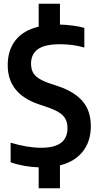

<svg xmlns="http://www.w3.org/2000/svg" viewBox="-20 -880 524 1020"><path d="M298.5 -1.5V120H185.5V9Q149 8 109.2 1Q69.5 -6 36.5 -17.5V-122Q125 -95 200 -95Q338.5 -95 338.5 -199Q338.5 -227.5 328.2 -247.2Q318 -267 294.2 -282.2Q270.5 -297.5 229 -311.5L184.5 -326.5Q21 -382.5 21 -533.5Q21 -613.5 62.5 -666.2Q104 -719 185.5 -738.5V-860H298.5V-749.5Q333 -748.5 367.2 -744Q401.5 -739.5 428 -732V-627.5Q367.5 -645 298.5 -645Q217.5 -645 181.2 -618.5Q145 -592 145 -543Q145 -515.5 154.2 -497Q163.5 -478.5 185.2 -464Q207 -449.5 245.5 -436.5L290 -421.5Q375 -393 418.8 -342.2Q462.5 -291.5 462.5 -210Q462.5 -129.5 420.2 -75.5Q378 -21.5 298.5 -1.5Z"/></svg>

Font: Encode Sans Condensed SemiBold
Style: Regular
Weight: 600
Width: 3
Designer: Multiple Designers
Foundry: Impallari Type
Version: Version 2.000